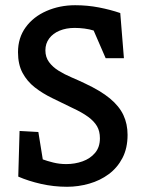

<svg xmlns="http://www.w3.org/2000/svg" viewBox="-20 -712 550 736"><path d="M237 4Q186 4 137.5 -7Q89 -18 50 -35L55 -210L127 -206L144 -101Q160 -95 184 -89Q208 -83 234 -83Q267 -83 296.5 -93.5Q326 -104 344.5 -126Q363 -148 363 -182Q363 -209 352 -228Q341 -247 318 -264Q295 -281 256 -299Q217 -318 180 -336Q143 -354 113.5 -377Q84 -400 66.5 -432.5Q49 -465 49 -512Q49 -567 78.5 -607.5Q108 -648 158.5 -670Q209 -692 268 -692Q315 -692 359 -683.5Q403 -675 441 -662L455 -489H385L339 -595Q323 -600 304 -602.5Q285 -605 266 -605Q234 -605 208.5 -594.5Q183 -584 168.5 -564.5Q154 -545 154 -519Q154 -493 168 -474Q182 -455 204.5 -441Q227 -427 254 -415.5Q281 -404 306 -392Q366 -364 401.5 -334.5Q437 -305 453 -271Q469 -237 469 -195Q469 -144 449.5 -106.5Q430 -69 397 -44.5Q364 -20 322 -8Q280 4 237 4Z"/></svg>

Font: Kreon Light
Style: Regular
Weight: 400
Version: Version 2.002